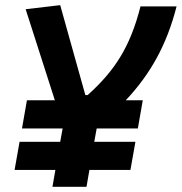

<svg xmlns="http://www.w3.org/2000/svg" viewBox="-20 -718 699 738"><path d="M64.5 -224.1H220.7L211.4 -172.9H55.2L36.1 -64.9H192.9L181.6 0H312.5L323.7 -64.9H481.4L500.5 -172.9H342.3L351.6 -224.1H509.8L528.8 -332.5H463.4C556.6 -431.6 620.6 -543.5 658.7 -693.4H520C480 -535.2 418.9 -444.3 316.9 -352.5H308.1L211.4 -698.2L78.6 -682.6L190.9 -332.5H83.5Z"/></svg>

Font: Cascadia Mono NF
Style: Bold Italic
Weight: 700
Italic angle: -10°
Monospace: yes
Designer: Aaron Bell
Foundry: Saja Typeworks
Version: Version 2404.023